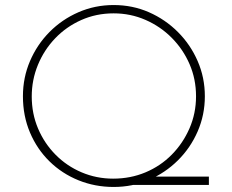

<svg xmlns="http://www.w3.org/2000/svg" viewBox="-20 -734 920 762"><path d="M535 -33H809V0H485ZM71 -352Q71 -426 99 -491.5Q127 -557 176.5 -607Q226 -657 291.5 -685.5Q357 -714 431 -714Q506 -714 571 -685.5Q636 -657 686 -607Q736 -557 764.5 -491.5Q793 -426 793 -352Q793 -278 764.5 -212.5Q736 -147 686 -97.5Q636 -48 571 -20Q506 8 431 8Q357 8 291.5 -18.5Q226 -45 176.5 -93.5Q127 -142 99 -208Q71 -274 71 -352ZM106 -351Q106 -283 131 -224Q156 -165 200.5 -120Q245 -75 304 -50Q363 -25 429 -25Q498 -25 557.5 -50Q617 -75 661.5 -120Q706 -165 732 -224.5Q758 -284 758 -352Q758 -420 732.5 -479Q707 -538 662 -583.5Q617 -629 557.5 -655Q498 -681 431 -681Q362 -681 302.5 -654.5Q243 -628 199 -582Q155 -536 130.5 -476.5Q106 -417 106 -351Z"/></svg>

Font: Josefin Sans Thin ExtraLight
Style: Regular
Weight: 250
Version: Version 2.001